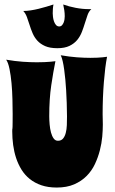

<svg xmlns="http://www.w3.org/2000/svg" viewBox="-20 -819 517 866"><path d="M462.9 -563Q458.5 -541 454.8 -511.7Q451.2 -482.4 448.5 -448.5Q445.8 -414.6 444.3 -377.7Q442.9 -340.8 442.9 -304.2Q442.9 -292 443.4 -280Q443.8 -268.1 443.8 -256.8Q443.8 -232.9 441.2 -202.6Q438.5 -172.4 430.4 -140.9Q422.4 -109.4 408.2 -79.1Q394 -48.8 370.8 -25.4Q347.7 -2 314.5 12.5Q281.2 26.9 235.8 26.9Q196.8 26.9 166.7 16.6Q136.7 6.3 114.5 -11.5Q92.3 -29.3 77.1 -53.7Q62 -78.1 52.7 -106.2Q43.5 -134.3 39.3 -165Q35.2 -195.8 35.2 -226.1Q35.2 -233.4 35.4 -235.1Q35.6 -236.8 35.6 -237.3Q35.6 -237.8 36.1 -239Q36.6 -240.2 36.6 -246.6Q36.6 -252.9 36.9 -266.6Q37.1 -280.3 37.1 -305.2Q37.1 -334.5 36.1 -371.3Q35.2 -408.2 32 -443.6Q28.8 -479 22.9 -507.8Q17.1 -536.6 7.8 -549.8Q47.4 -543 82.3 -540.5Q117.2 -538.1 146 -538.1Q165 -538.1 180.4 -538.8Q195.8 -539.6 207 -540.5Q219.7 -541.5 230 -543Q220.2 -495.1 211.2 -434.3Q202.1 -373.5 202.1 -294.9Q202.1 -276.9 203.9 -257.3Q205.6 -237.8 210 -221.4Q214.4 -205.1 221.9 -194.6Q229.5 -184.1 241.2 -184.1Q255.9 -184.1 264.2 -193.8Q272.5 -203.6 276.6 -219.5Q280.8 -235.4 281.5 -254.9Q282.2 -274.4 282.2 -293.9Q281.7 -357.4 278.3 -412.6Q276.9 -436 274.7 -460Q272.5 -483.9 269.5 -505.1Q266.6 -526.4 262.7 -543.2Q258.8 -560.1 253.9 -569.8Q293.5 -563 327.1 -560.5Q360.8 -558.1 387.2 -558.1Q404.8 -558.1 418.7 -558.8Q432.6 -559.6 442.4 -560.5Q454.1 -561.5 462.9 -563ZM392.1 -777.8Q381.3 -768.6 375.2 -752Q369.1 -735.4 363.3 -715.8Q357.4 -696.3 349.6 -675.8Q341.8 -655.3 328.4 -638.9Q314.9 -622.6 293.5 -612.1Q272 -601.6 238.8 -601.6Q205.1 -601.6 183.6 -611.1Q162.1 -620.6 148.4 -635.7Q134.8 -650.9 127 -669.4Q119.1 -688 113.3 -706.8Q107.4 -725.6 101.3 -742.2Q95.2 -758.8 85 -769.5Q100.6 -769.5 118.4 -772.2Q136.2 -774.9 154.1 -779.3Q171.9 -783.7 189.2 -788.8Q206.5 -793.9 221.2 -798.8Q219.2 -789.1 218.5 -778.8Q217.8 -768.6 217.8 -758.8Q217.8 -752.4 219 -742.4Q220.2 -732.4 223.4 -722.9Q226.6 -713.4 232.4 -706.5Q238.3 -699.7 247.1 -699.7Q254.4 -699.7 259.3 -704.8Q264.2 -710 267.1 -717.3Q270 -724.6 271 -732.4Q272 -740.2 272 -745.6Q272 -759.3 270 -772.7Q268.1 -786.1 265.1 -798.8Q290.5 -789.6 321.3 -783.7Q352.1 -777.8 380.9 -777.8Z"/></svg>

Font: Spicy Rice
Style: Regular
Weight: 400
Version: Version 1.000